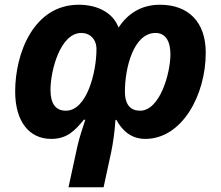

<svg xmlns="http://www.w3.org/2000/svg" viewBox="-20 -576 932 810"><path d="M655 -556C575 -556 519 -518 480 -460C457 -522 392 -556 312 -556C123 -556 44 -353 44 -190C44 -65 102 10 196 10C265 10 297 -27 334 -71H340C330 -42 314 8 307 39L269 214H417L449 66C457 28 464 -22 467 -70H471C498 -21 537 10 593 10C747 10 848 -173 848 -354C848 -483 775 -556 655 -556ZM636 -437C677 -437 699 -404 699 -347C699 -268 655 -109 571 -109C534 -109 507 -130 507 -190C507 -291 544 -437 636 -437ZM323 -437C360 -437 387 -410 387 -369C387 -270 346 -109 258 -109C215 -109 193 -138 193 -197C193 -280 235 -437 323 -437Z"/></svg>

Font: Noto Sans
Style: Bold Italic
Weight: 700
Italic angle: -12°
Designer: Monotype Design Team
Foundry: Monotype Imaging Inc.
Version: Version 2.013